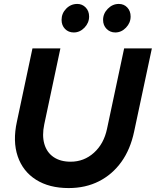

<svg xmlns="http://www.w3.org/2000/svg" viewBox="-20 -946 792 976"><path d="M329 10Q230 10 163 -32.5Q96 -75 70 -151.5Q44 -228 66 -328L145 -700H287L205 -314Q193 -257 205.5 -214Q218 -171 252.5 -147.5Q287 -124 339 -124Q407 -124 457.5 -169.5Q508 -215 524 -291L611 -700H752L662 -278Q643 -187 597 -123Q551 -59 483 -24.5Q415 10 329 10ZM355 -781Q328 -781 310.5 -799Q293 -817 293 -845Q293 -878 316.5 -902Q340 -926 373 -926Q398 -926 415.5 -908Q433 -890 433 -862Q433 -830 409.5 -805.5Q386 -781 355 -781ZM566 -781Q540 -781 522 -799Q504 -817 504 -845Q504 -877 528 -901.5Q552 -926 584 -926Q610 -926 627 -908Q644 -890 644 -862Q644 -830 620.5 -805.5Q597 -781 566 -781Z"/></svg>

Font: Red Hat Display ExtraBold
Style: Italic
Weight: 800
Italic angle: -12°
Designer: Pentagram, MCKL
Foundry: Pentagram, MCKL
Version: Version 1.023